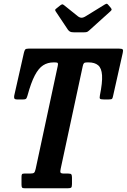

<svg xmlns="http://www.w3.org/2000/svg" viewBox="-20 -1011 681 1031"><path d="M95.5 -20V-61.5Q95.5 -71.5 98 -75.2Q100.5 -79 110 -79H140.5Q158 -79 163 -83.5Q168 -88 171.5 -104L290 -656.5Q292.5 -667.5 290.5 -671.8Q288.5 -676 274.5 -676H268.5Q236 -676 211.5 -660.2Q187 -644.5 166.8 -605.8Q146.5 -567 128 -499Q125 -488 121.5 -482.5Q118 -477 104 -477H72.5Q59.5 -477 57 -482.5Q54.5 -488 56.5 -498L108.5 -728Q111.5 -740.5 115.5 -745.2Q119.5 -750 134.5 -750H618Q635 -750 638.8 -745.5Q642.5 -741 639 -726.5L587.5 -497Q585 -484 581.8 -480.5Q578.5 -477 563 -477H537.5Q521 -477 517.2 -480.8Q513.5 -484.5 516.5 -499Q530.5 -568 528 -606.5Q525.5 -645 507 -660.5Q488.5 -676 455.5 -676H448.5Q435.5 -676 431.2 -672Q427 -668 424.5 -656.5L306 -105.5Q302.5 -90 305 -84.5Q307.5 -79 325 -79H346.5Q360 -79 363.2 -74.5Q366.5 -70 366.5 -57V-22.5Q366.5 -7 361.8 -3.5Q357 0 342.5 0H113.5Q101.5 0 98.5 -4Q95.5 -8 95.5 -20ZM345 -851 280 -948.5Q276 -954 276.2 -957.8Q276.5 -961.5 284 -966.5L304 -982.5Q312.5 -988.5 315.8 -987.8Q319 -987 325.5 -982L397 -924.5Q407.5 -916 417.5 -915.8Q427.5 -915.5 441.5 -924.5L543 -987Q551.5 -992 554.8 -990.5Q558 -989 563 -983L574.5 -969.5Q579.5 -963 579.5 -959.5Q579.5 -956 572 -949.5L460 -848.5Q453.5 -842.5 448.5 -840Q443.5 -837.5 432 -837.5H376.5Q362.5 -837.5 356.2 -841Q350 -844.5 345 -851Z"/></svg>

Font: Besley* Condensed Semi
Style: Italic
Weight: 600
Width: 3
Italic angle: -13°
Designer: Owen Earl
Foundry: indestructible type*
Version: Version 3.000; ttfautohint (v1.8.3)